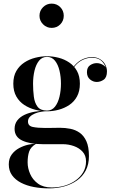

<svg xmlns="http://www.w3.org/2000/svg" viewBox="-20 -780 635 1060"><path d="M251 260Q207 260 167 252.5Q127 245 95.8 228.8Q64.5 212.5 46.5 187.5Q28.5 162.5 28.5 127.5Q28.5 94.5 45 72.5Q61.5 50.5 86 37.5Q110.5 24.5 135.2 19Q160 13.5 177 13.5H179.5Q149 32 140.8 57Q132.5 82 132.5 116.5Q132.5 148.5 146.5 180.5Q160.5 212.5 189.8 233.8Q219 255 265.5 255Q303.5 255 337.8 244.8Q372 234.5 398.2 215.5Q424.5 196.5 439.8 170Q455 143.5 455 111Q455 78.5 436.2 57.8Q417.5 37 388 26.5Q358.5 16 326 16Q315.5 16 293.2 16Q271 16 248.8 16Q226.5 16 215.5 16Q145.5 16 103 -4Q60.5 -24 60.5 -68.5Q60.5 -95.5 75.2 -114.8Q90 -134 115.2 -146Q140.5 -158 172.8 -163.5Q205 -169 240.5 -169V-166Q225 -166 206.8 -163Q188.5 -160 172 -153Q155.5 -146 145 -135.2Q134.5 -124.5 134.5 -109Q134.5 -84.5 161.5 -79Q188.5 -73.5 229.5 -73.5Q247 -73.5 260.2 -73.8Q273.5 -74 285.8 -74.2Q298 -74.5 312 -74.5Q340 -74.5 368.2 -69Q396.5 -63.5 419.8 -47.2Q443 -31 457 0Q471 31 471 82Q471 127.5 453.5 161Q436 194.5 405 216.2Q374 238 334.5 249Q295 260 251 260ZM239.5 -165.5Q207.5 -165.5 174.8 -174Q142 -182.5 114.5 -200.2Q87 -218 70.2 -247.2Q53.5 -276.5 53.5 -318Q53.5 -359.5 70.2 -388.2Q87 -417 114.5 -435Q142 -453 174.8 -461.2Q207.5 -469.5 239.5 -469.5Q271.5 -469.5 303.5 -461.2Q335.5 -453 362.2 -435Q389 -417 405 -388.2Q421 -359.5 421 -318Q421 -276.5 405 -247.2Q389 -218 362.2 -200.2Q335.5 -182.5 303.5 -174Q271.5 -165.5 239.5 -165.5ZM239.5 -169.5Q266.5 -169.5 283.5 -191Q300.5 -212.5 308.5 -246.5Q316.5 -280.5 316.5 -318Q316.5 -356 308.5 -389.8Q300.5 -423.5 283.5 -444.8Q266.5 -466 239.5 -466Q212.5 -466 195.5 -444.8Q178.5 -423.5 170.5 -389.8Q162.5 -356 162.5 -318Q162.5 -280.5 166.8 -246.5Q171 -212.5 187.2 -191Q203.5 -169.5 239.5 -169.5ZM514 -327.5Q494 -327.5 477 -341.5Q460 -355.5 460 -381.5Q460 -408 477.2 -419.8Q494.5 -431.5 514 -431.5Q533.5 -431.5 551.5 -419.8Q569.5 -408 569.5 -386H567Q567 -413.5 546.5 -437.5Q526 -461.5 486.5 -461.5Q465.5 -461.5 440.5 -451.2Q415.5 -441 394.2 -416.2Q373 -391.5 363 -347.5L360 -348.5Q370 -394 392.2 -419.2Q414.5 -444.5 440.2 -454.8Q466 -465 486.5 -465Q513 -465 532 -453.5Q551 -442 560.8 -423.8Q570.5 -405.5 570.5 -386Q570.5 -352.5 552.5 -340Q534.5 -327.5 514 -327.5ZM265 -626Q237.5 -626 217.8 -645.8Q198 -665.5 198 -693Q198 -721 217.8 -740.5Q237.5 -760 265 -760Q293.5 -760 312.8 -740.5Q332 -721 332 -693Q332 -665 312.8 -645.5Q293.5 -626 265 -626Z"/></svg>

Font: Bodoni Moda 48pt Medium
Style: Regular
Weight: 500
Designer: Owen Earl
Foundry: indestructible type
Version: Version 2.005